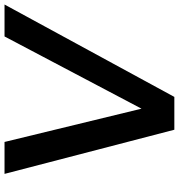

<svg xmlns="http://www.w3.org/2000/svg" viewBox="-38 -799 790 848"><g transform="rotate(90 357.0 -375.0)"><path d="M560 0 413 -605 94 0H-47L361 -750H506L701 0Z"/></g></svg>

Font: Oakes Grotesk
Style: Bold Italic
Weight: 600
Italic angle: -8°
Designer: Samuel Oakes
Foundry: Samuel Oakes
Version: Version 1.000;PS 001.000;hotconv 1.0.88;makeotf.lib2.5.64775